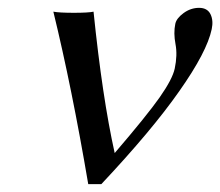

<svg xmlns="http://www.w3.org/2000/svg" viewBox="-20 -462 564 492"><path d="M273.9 -69.8Q356.4 -166 389.2 -212.6Q421.9 -259.3 427.7 -286.1Q435.1 -320.8 429.7 -349.1Q424.3 -377.4 429.2 -400.9Q432.1 -415 450.4 -428.5Q468.8 -441.9 490.2 -441.9Q511.2 -441.9 519.3 -425.8Q527.3 -409.7 522.5 -387.2Q510.3 -329.1 439.5 -228.5Q368.7 -127.4 239.7 9.8H206.1Q164.1 -237.8 116.7 -432.1Q132.3 -429.2 169.4 -429.2Q206.1 -429.2 219.7 -432.1Q242.2 -212.4 273.9 -69.8Z"/></svg>

Font: Linux Biolinum G
Style: Italic
Weight: 400
Italic angle: -12°
Designer: Philipp H. Poll
Foundry: Philipp H. Poll
Version: Version 0.5.1